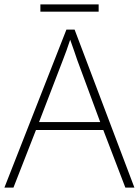

<svg xmlns="http://www.w3.org/2000/svg" viewBox="-20 -850 630 870"><path d="M427 -830H163V-797H427ZM548 0H589L318 -716H281L0 0H41L143 -261H448ZM330 -578 434 -297H157L265 -578C275 -604 288 -638 298 -670C310 -636 323 -600 330 -578Z"/></svg>

Font: Noto Sans Myanmar ExtraLight
Style: Regular
Weight: 200
Designer: Monotype Design Team
Foundry: Monotype Imaging Inc.
Version: Version 2.107